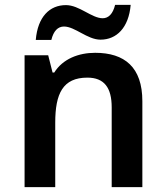

<svg xmlns="http://www.w3.org/2000/svg" viewBox="-20 -769 682 789"><path d="M127 -605H191C200 -642 218 -660 243 -660C288 -660 339 -606 393 -606C459 -606 509 -655 517 -749H453C444 -712 426 -694 402 -694C357 -694 306 -748 251 -748C184 -748 135 -700 127 -605ZM371 -552C303 -552 238 -527 203 -471H196L178 -542H81V0H207V-265C207 -384 238 -450 339 -450C408 -450 439 -409 439 -328V0H565V-353C565 -493 492 -552 371 -552Z"/></svg>

Font: Noto Sans Myanmar SemiBold
Style: Regular
Weight: 600
Designer: Monotype Design Team
Foundry: Monotype Imaging Inc.
Version: Version 2.107